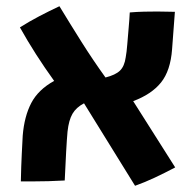

<svg xmlns="http://www.w3.org/2000/svg" viewBox="-20 -578 623 617"><path d="M414 19 250 -246Q225 -233 213 -212.5Q201 -192 197 -155Q195 -134 192.5 -89Q190 -44 188 2Q136 5 82 5H47Q48 -45 50 -84Q52 -123 53 -142Q58 -204 80.5 -247Q103 -290 154 -318Q123 -361 95.5 -404Q68 -447 44 -490Q74 -509 105.5 -525.5Q137 -542 171 -558Q205 -502 241.5 -444Q278 -386 319 -329Q351 -337 365.5 -351Q380 -365 384 -394Q387 -410 389 -435.5Q391 -461 393.5 -489Q396 -517 397 -538Q420 -540 443 -540.5Q466 -541 485 -541Q504 -541 515.5 -540.5Q527 -540 542 -540L533 -420Q528 -351 497.5 -313Q467 -275 408 -253L543 -40Q509 -22 477 -7Q445 8 414 19Z"/></svg>

Font: Secular One
Style: Regular
Weight: 400
Designer: Michal Sahar
Foundry: Hagilda
Version: Version 1.002; ttfautohint (v1.8.4.7-5d5b);gftools[0.9.29]